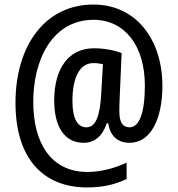

<svg xmlns="http://www.w3.org/2000/svg" viewBox="-20 -739 780 843"><path d="M693 -362C693 -568 575 -719 391 -719C184 -720 48 -546 48 -287C48 -52 162 84 363 84C431 84 486 71 536 47V-25C488 -2 424 16 364 16C203 16 126 -112 126 -292C126 -476 209 -652 391 -652C528 -652 616 -537 616 -364C616 -243 592 -180 548 -180C522 -180 504 -198 504 -249C504 -260 504 -279 505 -299L514 -506C481 -519 435 -527 393 -527C282 -527 218 -440 218 -297C218 -182 264 -112 347 -112C396 -112 430 -142 449 -198H455C463 -145 494 -112 549 -112C641 -112 693 -215 693 -362ZM298 -296C298 -397 329 -462 390 -462C406 -462 420 -460 432 -457L425 -337C420 -230 401 -180 359 -180C321 -180 298 -217 298 -296Z"/></svg>

Font: Noto Sans Khmer UI Condensed Medium
Style: Regular
Weight: 500
Width: 3
Designer: Danh Hong and the Monotype Design Team
Foundry: Monotype Imaging Inc.
Version: Version 2.002